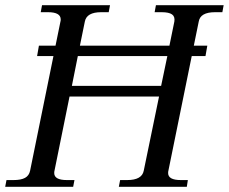

<svg xmlns="http://www.w3.org/2000/svg" viewBox="-37 -720 882 740"><path d="M825 -700 820 -673H792Q735 -673 729 -637L710 -544H762L755 -504H702L612 -62Q611 -59 611 -53Q611 -26 660 -26H687L683 0H421L426 -26H453Q510 -26 517 -62L576 -348H231L173 -62Q172 -59 172 -53Q172 -26 221 -26H250L245 0H-17L-12 -26H15Q44 -26 59.5 -34.5Q75 -43 79 -62L169 -504H106L113 -544H177L196 -637Q197 -640 197 -645Q197 -673 148 -673H120L125 -700H387L382 -673H353Q297 -673 290 -637L271 -544H616L635 -637Q638 -656 626 -664.5Q614 -673 586 -673H559L564 -700ZM608 -504H263L240 -389H584Z"/></svg>

Font: Taviraj
Style: Italic
Weight: 400
Italic angle: -12°
Designer: Katatrad Team
Foundry: CadsonDemak
Version: Version 1.001